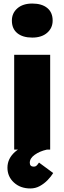

<svg xmlns="http://www.w3.org/2000/svg" viewBox="-20 -844 363 1083"><path d="M60 0V-535H263V0ZM162 -632Q108 -632 77.5 -657Q47 -682 47 -728Q47 -770 78 -797Q109 -824 162 -824Q216 -824 246.5 -799Q277 -774 277 -728Q277 -686 246 -659Q215 -632 162 -632ZM151 219Q95 219 58.5 185.5Q22 152 22 102Q22 50 65.5 12Q109 -26 200 -50L244 0Q204 9 176 29Q148 49 148 74Q148 96 171 96Q180 96 186 90.5Q192 85 200 73L280 132Q268 152 248.5 172Q229 192 204.5 205.5Q180 219 151 219Z"/></svg>

Font: Lexend Black
Style: Regular
Weight: 900
Designer: Bonnie Shaver-Troup, Thomas Jockin
Foundry: Lexend
Version: Version 1.007; ttfautohint (v1.8.3)